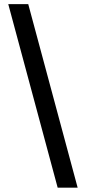

<svg xmlns="http://www.w3.org/2000/svg" viewBox="-20 -781 408 911"><path d="M253.6 109.4H348.4L114 -761.4H19.2Z"/></svg>

Font: RA Harald Medium
Style: Regular
Weight: 500
Designer: Rasmus Andersson
Foundry: rsms
Version: Version 3.000;hotconv 1.0.109;makeotfexe 2.5.65596